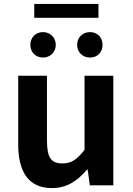

<svg xmlns="http://www.w3.org/2000/svg" viewBox="-20 -947 677 981"><path d="M483 -927H155V-856H483ZM200 -653C237 -653 265 -681 265 -718C265 -754 237 -783 200 -783C161 -783 135 -754 135 -718C135 -681 161 -653 200 -653ZM440 -653C479 -653 504 -681 504 -718C504 -754 479 -783 440 -783C401 -783 374 -754 374 -718C374 -681 401 -653 440 -653ZM245 14C322 14 376 -23 424 -80H428L439 0H559V-560H412V-182C373 -131 345 -112 298 -112C242 -112 220 -141 220 -229V-560H73V-210C73 -70 125 14 245 14Z"/></svg>

Font: Spoqa Han Sans Neo Bold
Style: Bold
Weight: 700
Designer: [Spoqa Han Sans Neo] Dong-huui Kim  Younghwa Kang  Yujin Lee  [Noto Sans] Ryoko NISHIZUKA  (kana & ideographs); Paul D. 
Foundry: Spoqa (http://www.spoqa-han-sans.com)
Version: Version 1.100;hotconv 1.0.109;makeotfexe 2.5.65596